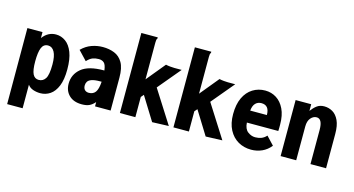

<svg xmlns="http://www.w3.org/2000/svg" viewBox="-87 -1033 2874 1559"><g transform="rotate(15 1350.0 -253.0)"><path d="M35 167 34 -472H161V-422Q206 -482 273 -482Q317 -482 354 -455.5Q391 -429 412.5 -373.5Q434 -318 434 -231Q434 -145 412 -91.5Q390 -38 353 -13Q316 12 271 12Q239 12 210 2Q181 -8 165 -31V167ZM231 -89Q267 -89 287 -120.5Q307 -152 307 -239Q307 -309 287.5 -344Q268 -379 234 -379Q196 -379 180.5 -341.5Q165 -304 165 -228Q165 -153 181 -121Q197 -89 231 -89Z M620 12Q551 12 512.5 -25.5Q474 -63 474 -123Q474 -201 534 -251Q594 -301 723 -301Q725 -301 727 -301Q721 -349 704 -364Q687 -379 660 -379Q632 -379 609 -370.5Q586 -362 561 -335L489 -411Q527 -449 573 -465.5Q619 -482 667 -482Q720 -482 764 -464.5Q808 -447 834 -402.5Q860 -358 860 -276V0H729V-36Q707 -11 683 0.5Q659 12 620 12ZM604 -143Q604 -118 617 -105.5Q630 -93 651 -93Q687 -93 706 -118.5Q725 -144 729 -207Q722 -207 718 -207Q670 -207 645.5 -198Q621 -189 612.5 -174.5Q604 -160 604 -143Z M1088 -193 1068 -170V0H938V-673H1076V-663Q1071 -657 1069.5 -649.5Q1068 -642 1068 -626V-318L1198 -476Q1214 -472 1236 -470Q1258 -468 1270 -468H1332L1173 -278L1349 -1L1210 4Z M1538 -193 1518 -170V0H1388V-673H1526V-663Q1521 -657 1519.5 -649.5Q1518 -642 1518 -626V-318L1648 -476Q1664 -472 1686 -470Q1708 -468 1720 -468H1782L1623 -278L1799 -1L1660 4Z M2043 12Q1982 12 1933.5 -16Q1885 -44 1856.5 -98Q1828 -152 1828 -230Q1828 -312 1854.5 -368Q1881 -424 1927.5 -453Q1974 -482 2032 -482Q2084 -482 2126 -455.5Q2168 -429 2193.5 -376.5Q2219 -324 2219 -245Q2219 -234 2219 -218Q2219 -202 2218 -192H1954Q1957 -139 1986.5 -116.5Q2016 -94 2049 -94Q2076 -94 2099.5 -102.5Q2123 -111 2143 -133L2207 -65Q2176 -26 2133.5 -7Q2091 12 2043 12ZM1955 -293H2095Q2095 -375 2028 -375Q1998 -375 1978.5 -355Q1959 -335 1955 -293Z M2289 0V-471H2420V-415Q2441 -444 2466 -463Q2491 -482 2528 -482Q2566 -482 2598.5 -463Q2631 -444 2651 -401.5Q2671 -359 2671 -288V0H2540V-287Q2540 -380 2491 -380Q2463 -380 2441.5 -355Q2420 -330 2420 -284V0Z"/></g></svg>

Font: Inconsolata SemiCondensed Black
Style: Regular
Weight: 900
Width: 4
Monospace: yes
Designer: Raph Levien, Cyreal, Brenton Simpson
Foundry: Raph Levien, Cyreal, Google
Version: Version 3.001; ttfautohint (v1.8.2.53-6de2)